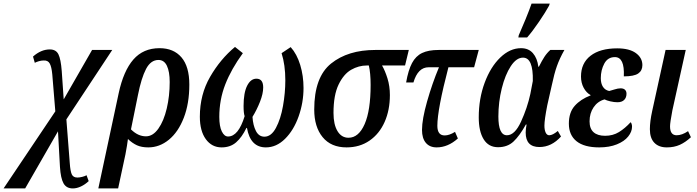

<svg xmlns="http://www.w3.org/2000/svg" viewBox="-127 -816 3904 1076"><path d="M183 -192 166 -399Q162 -442 151.5 -460.5Q141 -479 116 -477Q105 -477 91 -473Q77 -469 68 -464L58 -499Q103 -539 152 -539Q187 -539 200.5 -511.5Q214 -484 219 -418L230 -259L389 -536H502L245 -147L264 98Q267 142 275 160.5Q283 179 307 179Q319 179 334.5 175Q350 171 358 166L370 199Q350 218 326.5 229Q303 240 281 240Q245 240 229 211.5Q213 183 209 119L198 -80L14 240H-107Z M538 -293Q565 -419 620.5 -482.5Q676 -546 767 -546Q846 -546 890 -494.5Q934 -443 934 -342Q934 -236 903 -156Q872 -76 819.5 -33Q767 10 704 10Q666 10 640 -2Q614 -14 590 -37Q586 -4 576 49L535 240H424ZM824 -356Q824 -414 808.5 -447Q793 -480 761 -480Q718 -480 691.5 -429.5Q665 -379 646 -283L607 -91Q646 -52 691 -52Q730 -52 760.5 -95Q791 -138 807.5 -208Q824 -278 824 -356Z M993 -162Q993 -286 1050.5 -385.5Q1108 -485 1190 -553L1234 -518Q1169 -429 1135.5 -343Q1102 -257 1102 -161Q1102 -108 1116 -79.5Q1130 -51 1151 -51Q1209 -51 1244 -165Q1238 -182 1238 -222Q1238 -296 1258 -335.5Q1278 -375 1310 -375Q1348 -375 1348 -326Q1348 -291 1330 -245.5Q1312 -200 1288 -161Q1291 -113 1307.5 -81.5Q1324 -50 1355 -50Q1393 -50 1419.5 -99.5Q1446 -149 1459 -222.5Q1472 -296 1472 -366Q1472 -452 1451 -518L1502 -552Q1537 -513 1555.5 -452Q1574 -391 1574 -323Q1574 -241 1546.5 -163.5Q1519 -86 1470.5 -38Q1422 10 1363 10Q1276 10 1257 -99H1254Q1229 -47 1196.5 -18.5Q1164 10 1115 10Q1060 10 1026.5 -36Q993 -82 993 -162Z M1634 -202Q1634 -384 1728.5 -460Q1823 -536 1976 -536H2164L2143 -449H2014Q2031 -420 2044.5 -376.5Q2058 -333 2058 -283Q2058 -199 2028.5 -132.5Q1999 -66 1944 -28Q1889 10 1815 10Q1728 10 1681 -47.5Q1634 -105 1634 -202ZM1950 -340Q1950 -407 1940 -449H1929Q1883 -449 1841 -425Q1799 -401 1770.5 -342Q1742 -283 1742 -183Q1742 -118 1764.5 -81Q1787 -44 1826 -44Q1883 -44 1916.5 -120.5Q1950 -197 1950 -340Z M2238 -88Q2238 -147 2266.5 -247.5Q2295 -348 2333 -439H2275Q2215 -439 2190 -354H2149Q2161 -423 2182 -462.5Q2203 -502 2238.5 -519Q2274 -536 2331 -536H2556L2530 -439H2386Q2324 -202 2324 -111Q2324 -57 2365 -57Q2391 -57 2423 -77L2439 -40Q2383 10 2320 10Q2281 10 2259.5 -15.5Q2238 -41 2238 -88Z M2556 -158Q2556 -263 2589 -352Q2622 -441 2676.5 -493.5Q2731 -546 2793 -546Q2835 -546 2859.5 -518Q2884 -490 2890 -442H2893Q2910 -476 2924 -497.5Q2938 -519 2957 -536H3036Q3009 -488 2994 -445.5Q2979 -403 2966 -341L2940 -226Q2924 -144 2924 -112Q2924 -88 2931 -73Q2938 -58 2951 -58Q2970 -58 2999 -82L3017 -51Q2964 8 2896 8Q2819 8 2819 -73Q2819 -93 2824 -118H2820Q2785 -55 2751 -23Q2717 9 2664 9Q2611 9 2583.5 -35.5Q2556 -80 2556 -158ZM2845 -289 2859 -362Q2862 -493 2804 -493Q2767 -493 2735.5 -445Q2704 -397 2685 -320.5Q2666 -244 2666 -163Q2666 -58 2714 -58Q2758 -58 2793 -134.5Q2828 -211 2845 -289ZM2780 -618Q2797 -656 2818.5 -708.5Q2840 -761 2852 -796H2954L2950 -784Q2931 -749 2894 -694.5Q2857 -640 2827 -606H2778Z M3061 -123Q3061 -186 3094 -223Q3127 -260 3182 -281L3183 -283Q3159 -296 3144 -324Q3129 -352 3129 -387Q3129 -462 3182.5 -503.5Q3236 -545 3332 -545Q3400 -545 3436.5 -518.5Q3473 -492 3473 -451Q3473 -420 3449.5 -404Q3426 -388 3369 -388Q3374 -496 3319 -496Q3279 -496 3259.5 -459.5Q3240 -423 3240 -378Q3240 -348 3252 -329.5Q3264 -311 3287 -306Q3296 -308 3316 -314.5Q3336 -321 3351 -321Q3367 -321 3375.5 -313Q3384 -305 3384 -291Q3384 -269 3371 -256Q3358 -243 3333 -243Q3315 -243 3293.5 -248Q3272 -253 3261 -259Q3222 -248 3199.5 -214.5Q3177 -181 3177 -136Q3177 -95 3199.5 -75Q3222 -55 3264 -55Q3308 -55 3342 -76Q3376 -97 3407 -131Q3410 -129 3412.5 -122Q3415 -115 3415 -106Q3415 -78 3393.5 -51Q3372 -24 3330 -7Q3288 10 3231 10Q3147 10 3104 -24.5Q3061 -59 3061 -123Z M3515 -92Q3515 -135 3528 -194L3603 -536H3716L3641 -197Q3628 -128 3628 -108Q3628 -58 3665 -58Q3695 -58 3729 -81L3745 -47Q3715 -19 3683 -4.5Q3651 10 3610 10Q3565 10 3540 -16Q3515 -42 3515 -92Z"/></svg>

Font: Noto Serif CondSemiBold
Style: Italic
Weight: 600
Width: 3
Italic angle: -12°
Designer: Monotype Design Team
Foundry: Monotype Imaging Inc.
Version: Version 1.001